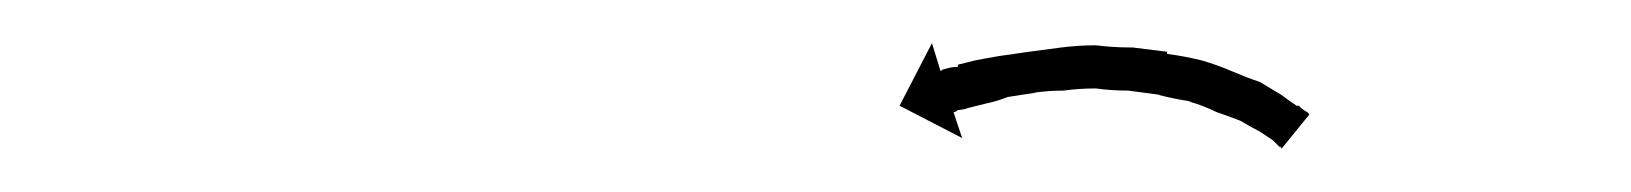

<svg xmlns="http://www.w3.org/2000/svg" viewBox="-20 -541 756 89"><path d="M573 -473Q573 -473 573 -473Q573 -473 573 -473Q573 -473 573 -473Q573 -473 573 -473Q572 -474 570 -476Q570 -476 570 -476Q570 -476 570 -476Q570 -476 570 -476Q570 -476 570 -476Q567 -478 564 -480Q564 -480 564 -480Q564 -480 564 -480Q564 -480 564 -480Q564 -480 564 -480Q560 -482 555 -485Q555 -485 555 -485Q555 -485 555 -485Q555 -485 555 -485Q555 -485 555 -485Q550 -487 544 -489Q544 -489 544 -489Q544 -489 544 -489Q544 -489 544 -489Q544 -489 544 -489Q538 -492 531 -494Q531 -494 531 -494Q531 -494 532 -494Q532 -494 532 -494Q532 -494 532 -494Q525 -495 517 -497Q517 -497 517 -497Q517 -497 518 -497Q518 -497 518 -497Q518 -497 518 -497Q510 -498 503 -499Q503 -499 503 -499Q503 -499 503 -499Q503 -499 503 -499Q503 -499 503 -499Q495 -499 488 -500Q488 -500 488 -500Q488 -500 488 -500Q488 -500 488 -500Q488 -500 488 -500Q480 -500 473 -499Q473 -499 473 -499Q473 -499 473 -499Q473 -499 473 -499Q473 -499 473 -499Q466 -499 459 -498Q459 -498 459 -498Q459 -498 459 -498Q459 -498 459.5 -498Q460 -498 460 -498Q453 -497 447 -496Q447 -496 447 -496Q447 -496 447 -496Q447 -496 447 -496Q447 -496 447 -496Q442 -494 437 -493Q437 -493 437 -493Q437 -493 437 -493Q437 -493 437 -493Q437 -493 437 -493Q433 -492 429 -491Q429 -491 429 -491Q429 -491 429 -491Q429 -491 429 -491Q429 -491 429 -491Q426 -490 424 -490Q424 -490 424 -490Q424 -490 424 -490Q424 -490 424 -490Q424 -490 424 -490Q423 -489 422 -489L426 -477L397 -492L412 -521L416 -508Q417 -509 418 -509Q418 -509 418 -509Q418 -509 418 -509Q418 -509 418 -509Q418 -509 418 -509Q421 -510 424 -510Q424 -510 424 -510Q424 -510 424 -511Q424 -511 424 -511Q424 -511 424 -511Q428 -512 432 -513Q432 -513 432 -513Q432 -513 432 -513Q432 -513 432 -513Q432 -513 432 -513Q437 -514 443 -515Q443 -515 443 -515Q443 -515 443 -515Q443 -515 443 -515Q443 -515 443 -515Q450 -516 457 -517Q457 -517 457 -517Q457 -517 457 -517Q457 -517 457 -517Q457 -517 457 -517Q464 -518 472 -519Q472 -519 472 -519Q472 -519 472 -519Q472 -519 472 -519Q472 -519 472 -519Q480 -520 488 -520Q488 -520 488 -520Q488 -520 488 -520Q488 -520 488 -520Q488 -520 488 -520Q496 -519 504 -519Q504 -519 504.5 -519Q505 -519 505 -519Q505 -519 505 -519Q505 -519 505 -519Q513 -518 521 -517Q521 -517 521 -517Q521 -517 521 -517Q521 -517 521 -516.5Q521 -516 521 -516Q529 -515 537 -513Q537 -513 537 -513Q537 -513 537 -513Q537 -513 537 -513Q537 -513 537 -513Q544 -511 551 -508Q551 -508 551 -508Q551 -508 551 -508Q551 -508 551 -508Q551 -508 551 -508Q558 -505 564 -503Q564 -503 564 -503Q564 -503 564 -503Q564 -503 564 -503Q564 -503 564 -503Q569 -500 574 -497Q574 -497 574 -497Q574 -497 574 -497Q574 -497 574 -497Q574 -497 574 -497Q578 -494 581 -492Q581 -492 581 -492Q581 -492 581 -492Q581 -492 581.5 -492Q582 -492 582 -492Q584 -490 586 -489Q586 -489 586 -489Q586 -489 586 -489Q586 -489 586 -489Q586 -489 586 -489Q587 -488 587 -488L574 -472Q574 -473 573 -473Z"/></svg>

Font: FRB American Cursive Just Arrows
Style: Italic
Weight: 400
Italic angle: -25°
Version: Version 2.0;Modular Font Editor K font №1